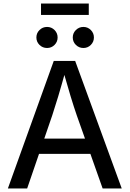

<svg xmlns="http://www.w3.org/2000/svg" viewBox="-20 -1075 739 1095"><path d="M24.9 0 286.6 -727.5H408.7L674.3 0H565.4L417.5 -418Q401.9 -462.9 382.6 -526.1Q363.3 -589.4 336.9 -682.6H356.9Q331.1 -588.9 311.8 -524.7Q292.5 -460.4 278.3 -418L134.8 0ZM161.6 -197.3V-284.7H537.6V-197.3ZM455.6 -801.3Q430.7 -801.3 412.8 -818.8Q395 -836.4 395 -861.3Q395 -886.2 412.8 -903.8Q430.7 -921.4 455.6 -921.4Q480.5 -921.4 498 -903.8Q515.6 -886.2 515.6 -861.3Q515.6 -836.4 498 -818.8Q480.5 -801.3 455.6 -801.3ZM248.5 -801.3Q223.1 -801.3 205.3 -818.8Q187.5 -836.4 187.5 -861.3Q187.5 -886.2 205.3 -903.8Q223.1 -921.4 248.5 -921.4Q273.4 -921.4 291 -903.8Q308.6 -886.2 308.6 -861.3Q308.6 -836.4 291 -818.8Q273.4 -801.3 248.5 -801.3ZM486.3 -1054.7V-989.7H213.9V-1054.7Z"/></svg>

Font: Inter Cardless
Style: Regular
Weight: 400
Designer: Rasmus Andersson
Foundry: rsms
Version: Version 4.001;git-9221beed3